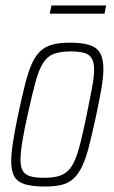

<svg xmlns="http://www.w3.org/2000/svg" viewBox="-20 -674 416 702"><path d="M144 8Q99 8 72 0Q45 -8 33 -28Q21 -48 21 -84Q21 -113 27.5 -154.5Q34 -196 46 -254Q60 -319 71.5 -365Q83 -411 96.5 -441Q110 -471 128 -487.5Q146 -504 172 -511Q198 -518 235 -518Q280 -518 307 -509.5Q334 -501 346 -480Q358 -459 358 -421Q358 -393 351 -351.5Q344 -310 332 -254Q318 -189 306.5 -143.5Q295 -98 281.5 -68.5Q268 -39 250 -22Q232 -5 206.5 1.5Q181 8 144 8ZM140 -24Q171 -24 192 -29.5Q213 -35 228 -49Q243 -63 254 -89Q265 -115 275 -155.5Q285 -196 297 -254Q309 -313 316.5 -353Q324 -393 324 -419Q324 -446 315.5 -460.5Q307 -475 288.5 -480.5Q270 -486 239 -486Q201 -486 177 -477Q153 -468 137.5 -443.5Q122 -419 109.5 -373Q97 -327 81 -254Q68 -196 61.5 -156Q55 -116 55 -90Q55 -63 63.5 -49Q72 -35 90.5 -29.5Q109 -24 140 -24ZM162 -624 168 -654H368L362 -624Z"/></svg>

Font: Saira Condensed Thin
Style: Italic
Weight: 250
Width: 3
Italic angle: -12°
Designer: Hector Gatti with collaboration of the Omnibus-Type team
Foundry: Omnibus-Type
Version: Version 1.101